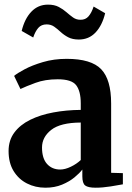

<svg xmlns="http://www.w3.org/2000/svg" viewBox="-20 -820 584 850"><path d="M18 -151.5Q18 -199 43.5 -233.2Q69 -267.5 113.5 -289.5Q158 -311.5 215.8 -322.2Q273.5 -333 337.5 -333.5V-362.5Q337.5 -416.5 317.2 -442.8Q297 -469 235.5 -469Q179.5 -469 137 -453.2Q94.5 -437.5 70.5 -426L42.5 -484Q55 -495 88.5 -513Q122 -531 170.2 -545.2Q218.5 -559.5 275 -559.5Q384 -559.5 428 -513.5Q472 -467.5 472 -362V-55L524 -53.5V-4Q507 -0.5 470.5 5.2Q434 11 403.5 11Q370 11 357.2 1.2Q344.5 -8.5 344.5 -39.5V-69.5Q332.5 -53.5 309.8 -34.8Q287 -16 254.5 -2.5Q222 11 181 11Q136.5 11 99.5 -7.8Q62.5 -26.5 40.2 -62.8Q18 -99 18 -151.5ZM246.5 -69.5Q268 -69.5 293.5 -81.8Q319 -94 337.5 -111.5V-277.5Q247.5 -277 206.8 -245Q166 -213 166 -167Q166 -119 188.2 -94.2Q210.5 -69.5 246.5 -69.5ZM76 -683Q89 -737 118.8 -768.2Q148.5 -799.5 192.5 -799.5Q221 -799.5 240.2 -789.2Q259.5 -779 274.2 -766Q289 -753 303.2 -742.8Q317.5 -732.5 336 -732.5Q358.5 -732 372 -747.8Q385.5 -763.5 394.5 -791L445.5 -761.5Q432.5 -707.5 403 -676.2Q373.5 -645 329 -645Q301 -645 282 -655Q263 -665 248.5 -678.5Q234 -692 219.8 -702Q205.5 -712 186.5 -712Q163 -712 149.5 -696.5Q136 -681 127 -654Z"/></svg>

Font: Merriweather Text Regular
Style: Bold
Weight: 700
Designer: Eben Sorkin
Foundry: Eben Sorkin
Version: Version 2.100; ttfautohint (v1.7.19-72a1) -l 8 -r 50 -G 200 